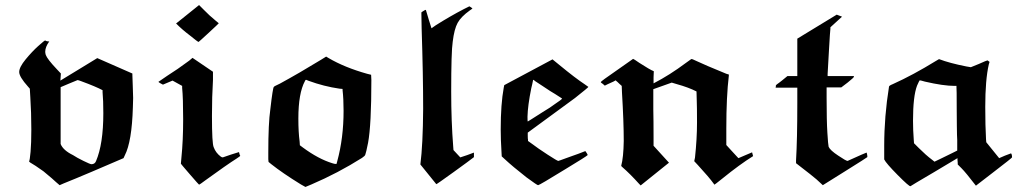

<svg xmlns="http://www.w3.org/2000/svg" viewBox="-20 -706 4043 760"><path d="M504 -409Q504 -406 505.5 -366.5Q507 -327 507 -318Q507 -312 506.5 -300.5Q506 -289 506 -282Q502 -145 474 -91L469 -80L343 -26Q314 -14 281 0Q248 14 232 20L216 27L202 15Q192 5 152 -28Q117 -53 99 -63L95 -67Q98 -71 101 -105Q104 -139 104 -193Q104 -261 100 -321L98 -355L91 -363Q56 -402 56 -421Q56 -440 81.5 -471Q107 -502 131.5 -524Q156 -546 159 -546Q163 -542 175 -542Q159 -520 159 -501Q159 -497 161 -489Q167 -472 205 -432L221 -415L220 -401Q219 -394 219 -387L288 -429Q361 -474 365 -476L504 -415ZM386 -349Q360 -363 303 -384Q290 -389 287 -389Q271 -383 253 -375L220 -361V-136Q230 -111 269 -92Q284 -82 310.5 -69Q337 -56 342 -56Q355 -56 360 -68Q389 -136 389 -258Q389 -310 386 -341Z M677 -613 768 -686 788 -666Q807 -646 835 -623L846 -614Q846 -613 806.5 -576.5Q767 -540 766 -540Q763 -540 730 -567Q702 -588 677 -613ZM862 -83Q863 -83 894 -94L926 -104Q929 -91 931 -89Q931 -88 916 -78Q878 -54 794 7Q770 25 768 25Q767 25 731.5 -16Q696 -57 696 -58Q696 -59 698 -81Q705 -150 705 -234Q705 -318 701 -358V-366L663 -387L644 -379L625 -371Q624 -371 615.5 -376Q607 -381 607 -382L642 -406Q682 -431 729 -466L742 -477L823 -422V-389Q819 -324 819 -247Q819 -137 826 -123Q834 -101 854 -86Q858 -83 862 -83Z M1250 -469 1271 -482 1281 -476Q1344 -439 1433 -414L1449 -410L1450 -389Q1450 -212 1437 -141Q1429 -101 1426 -94Q1425 -89 1413 -81Q1318 -21 1213 24L1189 34L1171 24Q1098 -21 1054 -56L1043 -65L1042 -76V-102Q1042 -218 1050 -273Q1060 -360 1064 -362Q1064 -364 1088 -375Q1165 -417 1250 -469ZM1202 -386Q1200 -387 1197 -388Q1193 -390 1192 -390H1191Q1189 -390 1187 -385Q1161 -337 1161 -237Q1161 -183 1166 -146L1167 -131L1179 -122Q1240 -77 1295 -60Q1304 -57 1309 -57H1312L1315 -68Q1340 -160 1340 -267Q1340 -315 1336 -349V-354L1324 -355Q1262 -364 1202 -386Z M1644 -55Q1654 -133 1655 -275Q1655 -409 1649 -593Q1648 -618 1648 -650V-657L1652 -660Q1657 -663 1661 -665.5Q1665 -668 1666 -666L1677 -629L1688 -594L1705 -606Q1762 -642 1816 -670L1838 -681Q1839 -681 1844.5 -677Q1850 -673 1850 -672Q1845 -668 1840 -665Q1805 -640 1791.5 -615.5Q1778 -591 1772 -541Q1766 -502 1766 -343Q1766 -226 1774 -125L1775 -112L1788 -98L1802 -83Q1815 -87 1829 -92L1856 -102V-84Q1841 -72 1774.5 -24Q1708 24 1707 23Z M1976 -369Q1987 -375 2167 -471L2194 -449Q2257 -397 2295 -372L2309 -362Q2309 -360 2256 -318L2069 -181V-170Q2069 -156 2070 -153V-148L2084 -138Q2109 -119 2147.5 -94Q2186 -69 2190 -69Q2191 -69 2199 -72Q2207 -75 2221 -80Q2235 -85 2246 -89Q2267 -96 2297 -108Q2298 -107 2302.5 -100Q2307 -93 2306 -92Q2300 -86 2219 -37Q2115 27 2110 27Q2106 27 2064 -4Q2009 -47 1978 -76L1966 -87L1965 -106Q1962 -153 1962 -194Q1962 -294 1974 -359ZM2127 -366Q2111 -376 2098 -385Q2093 -390 2091 -390Q2090 -390 2090 -389Q2090 -388 2089 -383.5Q2088 -379 2086.5 -371.5Q2085 -364 2083 -357Q2069 -288 2068 -244Q2068 -225 2069 -225Q2070 -225 2082 -233L2126 -261Q2164 -284 2172 -291Q2205 -313 2205 -316L2177 -334Q2164 -341 2127 -366Z M2865 -407Q2855 -324 2855 -197V-132L2876 -109L2900 -83L2903 -80L2931 -92Q2956 -103 2957 -103L2961 -88Q2908 -55 2839 1Q2809 25 2808 25Q2806 23 2805 21Q2788 -3 2742 -53L2728 -68L2731 -82Q2739 -156 2739 -221Q2739 -284 2738 -307L2737 -344Q2706 -360 2659 -373L2639 -379L2566 -353V-273Q2567 -229 2567 -161V-129L2628 -62L2516 28L2510 22Q2475 -17 2444 -44Q2439 -48 2439 -50Q2448 -83 2449 -148Q2449 -224 2442 -340L2441 -366L2432 -374Q2422 -384 2420 -385L2417 -388L2408 -383Q2405 -382 2397 -378Q2389 -374 2386 -373L2374 -367L2366 -374Q2358 -379 2358 -381Q2358 -384 2422 -428L2486 -473Q2488 -473 2511 -457Q2551 -431 2568 -424L2567 -400V-376Q2631 -409 2695 -457L2716 -472Q2718 -474 2738 -464Q2767 -450 2855 -414L2865 -411Z M3335 -69Q3408 -102 3410 -102Q3411 -102 3412.5 -93.5Q3414 -85 3413 -84Q3413 -83 3325 -28L3237 27Q3221 13 3212 4Q3201 -6 3131 -60V-71Q3136 -154 3136 -297V-359H3050L3051 -363Q3051 -365 3051 -367L3052 -369L3055 -372Q3058 -374 3064 -378.5Q3070 -383 3075 -387L3097 -405H3136V-553L3292 -648Q3311 -641 3313 -640L3267 -598V-592Q3266 -589 3261 -501.5Q3256 -414 3256 -413V-405H3360V-402Q3360 -399 3335 -379L3310 -360H3252V-319Q3252 -228 3255 -181Q3258 -132 3260 -125Q3266 -111 3298 -90Q3329 -69 3335 -69Z M3480 -129Q3480 -245 3499 -363Q3499 -367 3514 -373Q3594 -409 3685 -465L3697 -472Q3739 -456 3805 -443L3823 -440L3855 -453Q3886 -467 3889 -467L3897 -461L3894 -451Q3880 -390 3880 -283Q3880 -208 3883 -155L3884 -143L3935 -80L3958 -90L3982 -99Q3986 -95 3986 -83Q3986 -81 3913 -25L3843 29Q3803 -23 3786 -40L3771 -55V-61Q3771 -63 3770.5 -67.5Q3770 -72 3770 -74V-80L3678 -25Q3586 29 3584 31Q3579 33 3533 -13.5Q3487 -60 3480 -75ZM3641 -383Q3624 -388 3621 -388Q3619 -388 3610 -367Q3594 -325 3594 -228Q3594 -191 3597 -152L3598 -139L3617 -120Q3645 -92 3669 -74L3679 -66L3704 -78Q3738 -95 3749 -100L3769 -110V-152Q3768 -164 3767.5 -210Q3767 -256 3767 -275Q3767 -358 3766 -361V-366H3759Q3714 -366 3641 -383Z"/></svg>

Font: MathJax_Fraktur
Style: Bold
Weight: 700
Version: Version 1.1